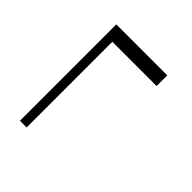

<svg xmlns="http://www.w3.org/2000/svg" viewBox="-28 -512 610 610"><g transform="rotate(-45 276.5 -207.5)"><path d="M50 -322H483V-93H435V-292H50Z"/></g></svg>

Font: Moderustic
Style: Bold
Weight: 700
Designer: Tural Alisoy
Foundry: TAFT Foundry
Version: Version 2.120